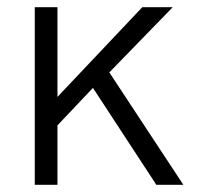

<svg xmlns="http://www.w3.org/2000/svg" viewBox="-20 -513 556 533"><path d="M489 0H414L238 -269L139.5 -165V0H76.5V-493H139.5V-244L375 -493H459.5L283.5 -312Z"/></svg>

Font: Acari Sans Neue
Style: Regular
Weight: 400
Designer: Alfredo Marco Pradil (font), Cristiano Sobral (main changes)
Foundry: Hanken Design Co. (font), Cristiano Sobral (main changes)
Version: Version 2.459;March 19, 2022;FontCreator 14.0.0.2808 64-bit;